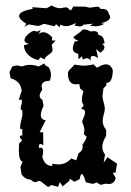

<svg xmlns="http://www.w3.org/2000/svg" viewBox="-20 -680 484 712"><path d="M195.3 12.7 168.9 5.9Q165 12.7 159.7 12.7Q155.3 12.7 142.8 1.7Q130.4 -9.3 126 -9.3L111.8 -4.4Q103.5 -4.4 94.2 -13.7Q73.7 -14.6 60.1 -32.7L55.7 -60.5L64 -80.6Q49.8 -83.5 49.8 -123L50.8 -147.5L62 -159.7Q53.7 -168 53.7 -172.4Q53.7 -177.7 63 -178.2L62.5 -201.7L57.1 -200.7Q54.7 -200.7 54.7 -210.4Q54.7 -219.2 63 -252.4V-271Q56.6 -271.5 56.6 -278.8Q56.6 -285.2 61 -296.9V-310.5L49.3 -309.6L60.5 -343.3Q56.2 -379.9 19.5 -389.6L15.1 -412.6L25.9 -433.6L43 -437.5L62 -433.6Q75.7 -439.5 91.8 -439.5Q106.4 -439.5 123.5 -433.6L144.5 -444.8Q144.5 -438 160.2 -431.2Q168.9 -417 168.9 -402.3Q168.9 -389.6 164.1 -380.4Q134.3 -379.9 134.3 -359.9L136.7 -346.7Q127 -334 127 -325.2Q127 -315.9 137.2 -309.6L141.6 -287.1Q131.3 -266.6 131.3 -253.4Q131.3 -236.8 149.4 -233.9L127 -189.5H140.1L140.6 -141.1Q134.3 -146 129.9 -146Q124 -146 124 -136.2L124.5 -131.3L130.9 -132.3Q140.1 -132.3 140.1 -119.6Q140.1 -107.4 136.7 -98.6Q146 -64.5 173.3 -64.5L174.8 -73.7Q183.1 -70.3 197.3 -70.3Q224.1 -70.3 244.1 -92.3L262.7 -85.4L271.5 -111.8Q286.6 -121.1 286.6 -135.3L285.6 -143.1Q300.8 -164.1 300.8 -172.9Q300.8 -175.3 295.9 -177.7Q291 -180.2 291 -185.1L293 -196.8Q293 -209 284.2 -229Q295.4 -254.4 295.4 -262.7Q295.4 -275.9 280.8 -275.9L290.5 -289.6Q283.7 -297.9 283.7 -311Q283.7 -323.7 289.6 -341.3L276.9 -352.5L273.9 -368.7L261.7 -367.2Q231.9 -367.2 231.9 -408.2Q231.9 -412.6 234.4 -416.5Q236.8 -420.4 240.5 -424.1Q244.1 -427.7 248.3 -431.6Q252.4 -435.5 255.9 -440.4L285.6 -436.5Q309.1 -436.5 326.7 -441.4L339.8 -428.7Q359.9 -441.4 373 -441.4Q391.1 -441.4 398.4 -419.4Q397 -373 376.5 -373H374L375 -368.2Q375 -360.8 363.8 -353.5L359.9 -323.7Q359.9 -315.9 364.3 -300.5Q368.7 -285.2 368.7 -277.3Q368.7 -267.6 364.7 -255.1Q360.8 -242.7 360.8 -231.9Q360.8 -214.4 373.5 -198.7V-175.8Q359.4 -152.8 359.4 -135.7Q359.4 -120.1 369.6 -106.9L364.3 -76.7L378.9 -97.2L414.1 -72.8L408.2 -39.1L397.9 -40L409.2 -19.5Q403.3 2.4 383.3 2.4L371.6 1L353.5 5.4L336.9 -3.9Q331.5 1.5 321.8 1.5L298.3 -3.9Q289.6 -34.7 283.2 -34.7Q278.8 -34.7 275.4 -15.6L255.9 -5.9L239.7 -17.1L236.8 -9.3L212.4 11.2L202.1 -4.9ZM123.5 -457.5Q101.6 -460.4 85.2 -476.1Q68.8 -491.7 68.8 -512.2L87.9 -517.1Q70.8 -521 70.8 -530.8Q70.8 -541.5 84.5 -553.5Q98.1 -565.4 106.9 -565.4Q112.3 -565.4 116.7 -562.5L131.3 -568.4L122.6 -553.2Q131.3 -560.5 140.6 -560.5Q156.2 -560.5 173.8 -541.5L171.9 -530.3L186.5 -529.3L171.9 -514.6L174.8 -497.6Q174.8 -489.3 170.7 -485.1Q166.5 -481 161.4 -477.5Q156.2 -474.1 151.6 -470.5Q147 -466.8 146 -460L128.9 -467.3ZM316.9 -453.6Q311.5 -463.9 302.2 -463.9Q294.9 -463.9 287.1 -459L284.2 -471.7L271 -460L270 -481Q250 -483.9 250 -501Q250 -509.3 256.8 -525.9L271 -528.3Q252.9 -536.1 252.9 -542Q252.9 -543.5 256.8 -546.4Q279.3 -561.5 282.2 -566.2Q285.2 -570.8 292.5 -570.8Q300.8 -570.8 316.4 -563.5L327.1 -564.5Q344.2 -564.5 344.2 -553.7L345.2 -549.8Q365.2 -549.8 367.7 -519.5L358.9 -517.1Q367.2 -511.2 367.2 -504.4Q367.2 -495.1 352.1 -484.4L336.4 -498L343.8 -464.8Q331.5 -472.7 324.2 -472.7Q315.9 -472.7 315.9 -461.4ZM171.4 -659.7Q189.5 -649.4 202.6 -649.4L223.1 -652.8Q227.1 -652.8 230 -651.1Q232.9 -649.4 234.9 -647.5Q236.8 -645.5 238.3 -643.8Q239.7 -642.1 241.2 -642.1Q246.1 -642.1 251 -655.8L296.4 -655.3L312.5 -651.4L339.4 -655.3Q350.1 -655.3 353 -646.5L359.9 -647Q379.9 -647 383.8 -627.9Q388.2 -622.1 388.2 -616.7Q388.2 -601.6 354.5 -593.8L366.7 -591.8Q351.6 -582.5 332.5 -582.5L312.5 -585L326.2 -592.3L288.6 -588.4Q286.6 -582 274.9 -582L255.9 -585L262.7 -594.7Q261.7 -594.7 257.8 -592.8Q253.9 -590.8 248.3 -588.6Q242.7 -586.4 236.8 -584.7Q231 -583 226.1 -583Q214.8 -583 204.1 -588.9L200.7 -578.6Q190.9 -589.8 187.5 -589.8Q186.5 -589.8 186.3 -588.9Q186 -587.9 185.5 -586.4Q185.1 -585 183.8 -584Q182.6 -583 179.7 -583L145.5 -591.3Q141.6 -591.3 138.9 -590.1Q136.2 -588.9 133.8 -587.6Q131.3 -586.4 127.9 -585.2Q124.5 -584 119.1 -584L86.9 -589.4L70.3 -580.6L77.6 -591.8Q50.8 -608.4 50.8 -621.1Q50.8 -638.2 101.1 -647L100.1 -653.3L152.8 -649.4Z"/></svg>

Font: Truetypewriter PolyglOTT
Style: Regular
Weight: 400
Designer: Sergey Beatoff a.k.a. Sam_T
Version: Version 3.76